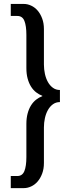

<svg xmlns="http://www.w3.org/2000/svg" viewBox="-20 -780 392 984"><path d="M35.2 184.1V122.1H68.8Q94.7 122.1 105 96.7Q115.2 71.3 115.2 24.9V-145Q115.2 -174.8 121.6 -198.5Q127.9 -222.2 138.9 -239.7Q149.9 -257.3 164.8 -269Q179.7 -280.8 196.8 -287.1V-289.1Q179.7 -295.4 164.8 -307.1Q149.9 -318.8 138.9 -336.4Q127.9 -354 121.6 -377.4Q115.2 -400.9 115.2 -431.2V-601.1Q115.2 -647 105.2 -672.6Q95.2 -698.2 68.8 -698.2H35.2V-759.8H102.1Q121.1 -759.8 139.6 -751.2Q158.2 -742.7 172.6 -726.1Q187 -709.5 196 -685.5Q205.1 -661.6 205.1 -630.9V-594.7V-449.2Q205.1 -424.8 210.2 -401.4Q215.3 -377.9 225.6 -359.6Q235.8 -341.3 251.2 -330.1Q266.6 -318.8 287.1 -318.8V-256.8Q266.6 -256.8 251.2 -245.6Q235.8 -234.4 225.6 -216.1Q215.3 -197.8 210.2 -174.6Q205.1 -151.4 205.1 -127V18.6V55.2Q205.1 85.9 196 109.9Q187 133.8 172.6 150.4Q158.2 167 139.6 175.5Q121.1 184.1 102.1 184.1Z"/></svg>

Font: Twentytwelve Slab
Style: TwentytwelveSlab
Weight: 400
Designer: Domenico Catapano
Version: Version 1.00 2012